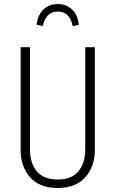

<svg xmlns="http://www.w3.org/2000/svg" viewBox="-20 -917 569 948"><path d="M369.1 -794.9 338.9 -788.1Q324.7 -859.9 265.1 -859.9Q207.5 -859.9 190.9 -788.1L161.1 -794.9Q166 -842.8 194.3 -869.9Q222.7 -897 265.1 -897Q307.6 -897 335.9 -869.9Q364.3 -842.8 369.1 -794.9ZM448.2 -684.1V-175.8Q448.2 -94.7 401.1 -41.7Q354 11.2 265.1 11.2Q175.3 11.2 128.7 -41.5Q82 -94.2 82 -175.8V-684.1H127.9V-180.2Q127.9 -110.8 161.9 -70.8Q195.8 -30.8 265.1 -30.8Q334 -30.8 367.4 -71.3Q400.9 -111.8 400.9 -180.2V-684.1Z"/></svg>

Font: Fira Sans Compressed ExtraLight
Style: Regular
Weight: 250
Width: 1
Designer: Carrois Corporate & Edenspiekermann AG
Foundry: Carrois Corporate GbR & Edenspiekermann AG
Version: Version 4.203;PS 004.203;hotconv 1.0.88;makeotf.lib2.5.64775